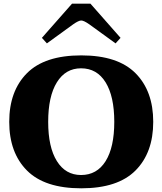

<svg xmlns="http://www.w3.org/2000/svg" viewBox="-20 -1010 880 1040"><path d="M207 -805 370 -990H470L633 -805L606 -775L464 -878Q434 -899 420 -899Q406 -899 376 -878L234 -775ZM30 -350Q30 -517 126 -613.5Q222 -710 420 -710Q618 -710 714 -613.5Q810 -517 810 -350Q810 -183 714 -86.5Q618 10 420 10Q222 10 126 -86.5Q30 -183 30 -350ZM599 -350Q599 -488 552 -564Q505 -640 419 -640Q335 -640 288 -564Q241 -488 241 -350Q241 -213 288 -137.5Q335 -62 419 -62Q505 -62 552 -137Q599 -212 599 -350Z"/></svg>

Font: Taviraj Black
Style: Regular
Weight: 900
Designer: Katatrad Team
Foundry: CadsonDemak
Version: Version 1.030